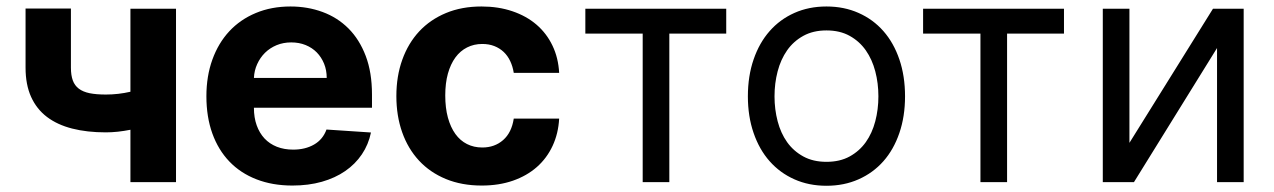

<svg xmlns="http://www.w3.org/2000/svg" viewBox="-20 -573 4009 604"><path d="M533.7 0H390.3V-164.8Q370.7 -160.9 350.9 -158.7Q331 -156.6 312.9 -156.6Q253.9 -156.6 207.2 -168.5Q160.5 -180.4 127.8 -205.1Q95.2 -229.8 77.8 -268.3Q60.4 -306.8 60.4 -360.1V-546.2H203.1V-360.1Q203.1 -336.3 209 -320.1Q214.8 -304 228 -294Q241.1 -284.1 261.9 -279.8Q282.7 -275.6 312.9 -275.6Q352.3 -275.6 390.3 -284.4V-545.5H533.7Z M899.9 10.7Q837 10.7 786.8 -8.9Q736.5 -28.4 701.5 -65Q666.5 -101.6 647.9 -153.4Q629.3 -205.3 629.3 -270.2Q629.3 -333.5 648.1 -385.5Q666.9 -437.5 701.3 -474.6Q735.8 -511.7 784.8 -532.1Q833.8 -552.6 893.8 -552.6Q947.8 -552.6 994.7 -535.3Q1041.5 -518.1 1076.2 -483.5Q1110.8 -448.9 1130.5 -397Q1150.2 -345.2 1150.2 -275.6V-234H778.8V-233.7Q778.8 -203.1 787.5 -178.8Q796.2 -154.5 812.1 -137.4Q828.1 -120.4 851 -111.3Q873.9 -102.3 902.3 -102.3Q940.3 -102.3 968 -118.3Q995.7 -134.2 1007.1 -165.5L1147 -156.2Q1139.2 -118.3 1118.4 -87.5Q1097.7 -56.8 1066.1 -35Q1034.4 -13.1 992.5 -1.2Q950.6 10.7 899.9 10.7ZM1007.8 -327.8Q1007.8 -352.3 999.5 -372.7Q991.1 -393.1 976.6 -408Q962 -422.9 941.4 -431.3Q920.8 -439.6 896.3 -439.6Q871.1 -439.6 850.1 -430.9Q829.2 -422.2 813.7 -407Q798.3 -391.7 789.1 -371.4Q779.8 -351.2 778.8 -327.8Z M1495.4 10.7Q1432.5 10.7 1382.6 -9.9Q1332.7 -30.5 1298.1 -67.8Q1263.5 -105.1 1245.2 -156.8Q1226.9 -208.5 1226.9 -270.6Q1226.9 -333.5 1245.6 -385.3Q1264.2 -437.1 1298.8 -474.3Q1333.5 -511.4 1383 -532Q1432.5 -552.6 1494.7 -552.6Q1547.9 -552.6 1592 -537.6Q1636 -522.7 1667.8 -495.4Q1699.6 -468 1718 -429.5Q1736.5 -391 1739 -343.8H1596.2Q1593 -364 1585 -380.9Q1577.1 -397.7 1564.5 -409.6Q1551.8 -421.5 1535 -428.1Q1518.1 -434.7 1497.2 -434.7Q1470.9 -434.7 1449.4 -423.8Q1427.9 -413 1412.6 -392.2Q1397.4 -371.4 1389 -341.4Q1380.7 -311.4 1380.7 -272.7Q1380.7 -233.7 1389 -203.1Q1397.4 -172.6 1412.5 -151.6Q1427.6 -130.7 1449 -119.9Q1470.5 -109 1497.2 -109Q1536.2 -109 1562.9 -132.5Q1589.5 -155.9 1596.2 -199.9H1739Q1736.5 -153.1 1718.4 -114.2Q1700.3 -75.3 1668.9 -47.6Q1637.4 -19.9 1593.6 -4.6Q1549.7 10.7 1495.4 10.7Z M1821.4 -545.5H2264.6V-467.3H2085.6V0H2001.8V-467.3H1821.4Z M2579.9 11.4Q2524.5 11.4 2479 -8.9Q2433.6 -29.1 2401.1 -65.9Q2368.6 -102.6 2350.7 -154.7Q2332.7 -206.7 2332.7 -269.9Q2332.7 -333.8 2350.7 -386Q2368.6 -438.2 2401.1 -475.1Q2433.6 -512.1 2479 -532.3Q2524.5 -552.6 2579.9 -552.6Q2635.3 -552.6 2680.9 -532.3Q2726.6 -512.1 2759.1 -475.1Q2791.5 -438.2 2809.3 -386Q2827.1 -333.8 2827.1 -269.9Q2827.1 -206.7 2809.3 -154.7Q2791.5 -102.6 2759.1 -65.9Q2726.6 -29.1 2680.9 -8.9Q2635.3 11.4 2579.9 11.4ZM2579.9 -63.9Q2622.2 -63.9 2652.9 -80.8Q2683.6 -97.7 2703.7 -125.9Q2723.7 -154.1 2733.5 -191.6Q2743.3 -229 2743.3 -269.9Q2743.3 -311.1 2733.5 -348.5Q2723.7 -386 2703.7 -414.6Q2683.6 -443.2 2652.9 -460.2Q2622.2 -477.3 2579.9 -477.3Q2538 -477.3 2507.1 -460.2Q2476.2 -443.2 2456.1 -414.6Q2436.1 -386 2426.3 -348.5Q2416.5 -311.1 2416.5 -269.9Q2416.5 -229 2426.3 -191.6Q2436.1 -154.1 2456.1 -125.9Q2476.2 -97.7 2507.1 -80.8Q2538 -63.9 2579.9 -63.9Z M2883.9 -545.5H3327.1V-467.3H3148.1V0H3064.3V-467.3H2883.9Z M3795.8 -545.5H3892.4V0H3808.6V-421.9L3547.2 0H3449.2V-545.5H3533V-123.6Z"/></svg>

Font: Fast_Sans
Style: Regular
Weight: 400
Designer: Rasmus Andersson
Foundry: rsms
Version: Version 3.018;git-588b23468